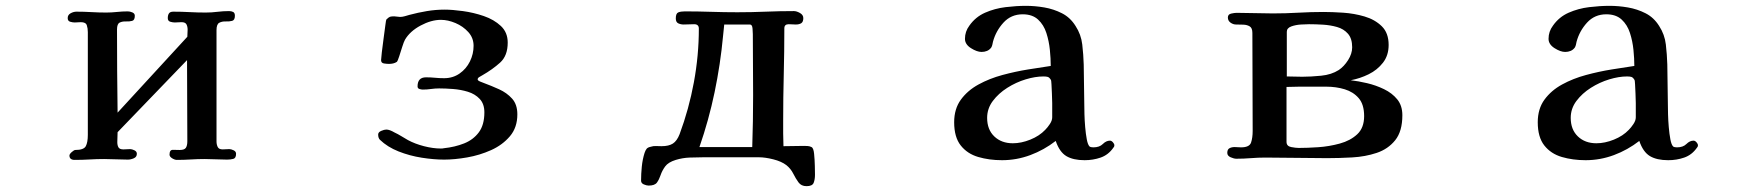

<svg xmlns="http://www.w3.org/2000/svg" viewBox="-20 -546 6040 658"><path d="M789 -19Q789 -4 779.5 -1.5Q770 1 758 1Q739 1 720 0Q701 -1 682 -1Q658 -1 634 0.5Q610 2 586 2Q579 2 570 -3.5Q561 -9 561 -16Q561 -33 573 -32.5Q585 -32 596 -32Q612 -32 617 -39.5Q622 -47 622 -62Q622 -132 621.5 -201Q621 -270 621 -340L383 -93Q383 -85 382.5 -76Q382 -67 382 -59Q382 -48 386 -41Q390 -34 403 -34Q409 -34 414.5 -34.5Q420 -35 426 -35Q432 -35 440.5 -31Q449 -27 449 -19Q449 -8 438.5 -3.5Q428 1 418 1Q398 1 377.5 0Q357 -1 337 -1Q312 -1 287 0.5Q262 2 236 2Q218 2 218 -13Q218 -18 226 -25Q234 -32 238 -32Q267 -32 274 -45Q281 -58 281 -84V-436Q281 -449 277.5 -459.5Q274 -470 257 -470Q252 -470 246.5 -469.5Q241 -469 236 -469Q229 -469 220.5 -471.5Q212 -474 212 -484Q212 -495 222 -500.5Q232 -506 242 -506Q268 -506 293.5 -504.5Q319 -503 344 -503Q362 -503 380.5 -505Q399 -507 418 -507Q425 -507 433.5 -503.5Q442 -500 442 -492Q442 -477 433 -474.5Q424 -472 411.5 -472.5Q399 -473 390 -468.5Q381 -464 381 -445Q381 -374 381.5 -302.5Q382 -231 383 -160L622 -420Q622 -426 622.5 -432Q623 -438 623 -444Q623 -455 619 -462.5Q615 -470 602 -470Q596 -470 590.5 -469.5Q585 -469 579 -469Q572 -469 563.5 -471.5Q555 -474 555 -484Q555 -494 559 -500Q563 -506 574 -506Q602 -506 629.5 -504.5Q657 -503 685 -503Q705 -503 725 -505.5Q745 -508 765 -508Q773 -508 779 -505Q785 -502 785 -492Q785 -477 775.5 -474.5Q766 -472 753.5 -472.5Q741 -473 731.5 -468Q722 -463 722 -443V-61Q722 -51 726 -42.5Q730 -34 743 -34Q749 -34 754.5 -34.5Q760 -35 766 -35Q772 -35 780.5 -31Q789 -27 789 -19Z M1753 -154Q1753 -109 1727.5 -79Q1702 -49 1663 -31.5Q1624 -14 1581 -6.5Q1538 1 1502 1Q1467 1 1425.5 -5.5Q1384 -12 1346 -27Q1308 -42 1282 -67Q1276 -73 1276 -85Q1276 -93 1286.5 -97.5Q1297 -102 1304 -102Q1315 -102 1332 -92Q1343 -87 1356 -79Q1369 -71 1378 -66Q1402 -53 1433 -45Q1464 -37 1491 -37Q1498 -37 1501 -38Q1539 -42 1570.5 -54.5Q1602 -67 1621 -92.5Q1640 -118 1640 -161Q1640 -190 1624 -207Q1608 -224 1583.5 -231.5Q1559 -239 1532.5 -241Q1506 -243 1485 -243Q1471 -243 1457 -241Q1443 -239 1429 -239Q1424 -239 1417.5 -241Q1411 -243 1411 -250Q1411 -281 1440 -281Q1456 -281 1471 -279.5Q1486 -278 1502 -278Q1532 -278 1555 -294Q1578 -310 1590.5 -335.5Q1603 -361 1603 -389Q1603 -416 1585 -436Q1567 -456 1541 -467Q1515 -478 1491 -478Q1458 -478 1421.5 -458.5Q1385 -439 1368 -410Q1364 -403 1358.5 -385.5Q1353 -368 1348 -352.5Q1343 -337 1340 -334Q1334 -330 1327 -328.5Q1320 -327 1313 -327Q1306 -327 1296 -328.5Q1286 -330 1286 -340Q1286 -345 1288.5 -366.5Q1291 -388 1294.5 -413.5Q1298 -439 1300.5 -458.5Q1303 -478 1304 -479Q1312 -487 1316.5 -488.5Q1321 -490 1331 -490Q1336 -490 1341 -489Q1346 -488 1351 -488Q1359 -488 1367.5 -490.5Q1376 -493 1383 -495Q1413 -503 1443 -508Q1473 -513 1504 -513Q1530 -513 1566.5 -508Q1603 -503 1638 -491Q1673 -479 1696.5 -457Q1720 -435 1720 -400Q1720 -355 1694 -331.5Q1668 -308 1633 -288Q1630 -286 1623.5 -282.5Q1617 -279 1617 -274Q1617 -270 1625.5 -266.5Q1634 -263 1637 -262Q1664 -252 1690.5 -240Q1717 -228 1735 -208Q1753 -188 1753 -154Z M2561 -220Q2561 -272 2560.5 -324.5Q2560 -377 2560 -429Q2560 -434 2559 -448Q2558 -462 2550 -462H2462Q2461 -452 2460 -442.5Q2459 -433 2458 -423Q2449 -326 2429 -230Q2409 -134 2377 -42H2500Q2514 -42 2529 -42Q2544 -42 2558 -42Q2561 -131 2561 -220ZM2773 53Q2773 69 2768.5 80.5Q2764 92 2744 92Q2726 92 2716.5 79Q2707 66 2698.5 49Q2690 32 2675 20Q2658 7 2630 0Q2602 -7 2581 -7H2390Q2367 -7 2343 -6Q2319 -5 2296 2Q2270 10 2259.5 24.5Q2249 39 2244 54Q2239 69 2231.5 79.5Q2224 90 2203 90Q2196 90 2186.5 86Q2177 82 2177 73Q2177 50 2179.5 25Q2182 0 2189 -22Q2192 -31 2196 -36Q2200 -41 2210 -43Q2219 -46 2228 -45.5Q2237 -45 2247 -45Q2272 -45 2286 -54Q2300 -63 2309 -86Q2341 -172 2358 -264Q2375 -356 2375 -448Q2375 -463 2359 -463Q2350 -463 2341 -462.5Q2332 -462 2323 -462Q2313 -462 2304.5 -466Q2296 -470 2296 -483Q2296 -500 2304.5 -503.5Q2313 -507 2327 -507Q2372 -507 2417 -505.5Q2462 -504 2507 -504Q2556 -504 2604 -506Q2652 -508 2701 -508Q2710 -508 2721.5 -501.5Q2733 -495 2733 -484Q2733 -471 2726 -466.5Q2719 -462 2707 -462Q2701 -462 2695 -462.5Q2689 -463 2683 -463Q2668 -463 2668 -449Q2668 -370 2666 -291Q2664 -212 2664 -132Q2664 -110 2664 -88.5Q2664 -67 2665 -45Q2683 -45 2700.5 -45.5Q2718 -46 2736 -46Q2742 -46 2748.5 -45.5Q2755 -45 2761 -42Q2768 -39 2770 -19Q2772 1 2772.5 22.5Q2773 44 2773 53Z M3586 -172Q3586 -177 3586 -192.5Q3586 -208 3585 -225.5Q3584 -243 3583.5 -257Q3583 -271 3581 -273Q3576 -281 3570.5 -282.5Q3565 -284 3556 -284Q3528 -284 3495 -274Q3462 -264 3432 -245Q3402 -226 3382.5 -200Q3363 -174 3363 -142Q3363 -102 3387.5 -78.5Q3412 -55 3451 -55Q3480 -55 3511 -67.5Q3542 -80 3562 -101Q3570 -109 3578 -121Q3586 -133 3586 -144ZM3799 -48Q3799 -43 3795 -39Q3778 -15 3752 -6Q3726 3 3697 3Q3658 3 3634.5 -11Q3611 -25 3598 -63Q3558 -32 3511 -14.5Q3464 3 3414 3Q3370 3 3332.5 -8Q3295 -19 3272.5 -47.5Q3250 -76 3250 -127Q3250 -173 3273 -204.5Q3296 -236 3333.5 -256.5Q3371 -277 3415.5 -289Q3460 -301 3503.5 -308Q3547 -315 3581 -320Q3581 -345 3578 -375Q3575 -405 3566 -433Q3557 -461 3537.5 -479Q3518 -497 3485 -497Q3445 -497 3419 -468.5Q3393 -440 3383 -403Q3382 -399 3381 -393.5Q3380 -388 3377 -383Q3371 -375 3362.5 -371.5Q3354 -368 3344 -368Q3328 -368 3307.5 -381Q3287 -394 3287 -413Q3287 -438 3302 -458Q3323 -488 3356 -502.5Q3389 -517 3426 -521.5Q3463 -526 3496 -526Q3527 -526 3559 -520.5Q3591 -515 3619.5 -500.5Q3648 -486 3666 -457Q3685 -428 3689 -393.5Q3693 -359 3694 -325Q3695 -290 3695 -255Q3695 -220 3696 -185Q3696 -175 3696.5 -154.5Q3697 -134 3699 -110.5Q3701 -87 3704.5 -68.5Q3708 -50 3714 -44Q3718 -41 3727 -41Q3748 -41 3759.5 -52.5Q3771 -64 3784 -64Q3789 -64 3794 -58.5Q3799 -53 3799 -48Z M4655 -148Q4655 -188 4636.5 -209.5Q4618 -231 4588.5 -240Q4559 -249 4525 -249H4477Q4455 -249 4433 -249Q4411 -249 4389 -248V-60Q4389 -45 4405 -42Q4421 -39 4431 -39Q4460 -39 4497.5 -41.5Q4535 -44 4571.5 -54Q4608 -64 4631.5 -86Q4655 -108 4655 -148ZM4614 -384Q4614 -414 4599.5 -430.5Q4585 -447 4562 -453.5Q4539 -460 4513.5 -461.5Q4488 -463 4466 -463Q4457 -463 4439 -462Q4421 -461 4405.5 -455.5Q4390 -450 4390 -437V-284Q4404 -284 4417 -283.5Q4430 -283 4443 -283Q4472 -283 4507.5 -286.5Q4543 -290 4568 -306Q4586 -318 4600 -340Q4614 -362 4614 -384ZM4786 -151Q4786 -96 4761.5 -65.5Q4737 -35 4698 -22Q4659 -9 4614 -6.5Q4569 -4 4528 -4Q4476 -4 4423 -5Q4370 -6 4317 -6Q4292 -6 4267 -4Q4242 -2 4217 -2Q4209 -2 4197.5 -7Q4186 -12 4186 -22Q4186 -34 4193.5 -38Q4201 -42 4211 -42Q4217 -42 4222.5 -41.5Q4228 -41 4233 -41Q4262 -41 4267.5 -57.5Q4273 -74 4273 -97Q4273 -181 4272.5 -265Q4272 -349 4272 -433Q4272 -450 4263 -455.5Q4254 -461 4241 -461.5Q4228 -462 4216 -462Q4206 -462 4197 -468.5Q4188 -475 4188 -486Q4188 -497 4199.5 -499.5Q4211 -502 4218 -502Q4250 -502 4280.5 -501Q4311 -500 4342 -500Q4386 -500 4429.5 -502.5Q4473 -505 4516 -505Q4545 -505 4583 -502.5Q4621 -500 4656.5 -489.5Q4692 -479 4715.5 -456Q4739 -433 4739 -392Q4739 -356 4719.5 -331Q4700 -306 4670.5 -291.5Q4641 -277 4609 -271Q4635 -268 4665 -261Q4695 -254 4723 -240.5Q4751 -227 4768.5 -205.5Q4786 -184 4786 -151Z M5586 -172Q5586 -177 5586 -192.5Q5586 -208 5585 -225.5Q5584 -243 5583.5 -257Q5583 -271 5581 -273Q5576 -281 5570.5 -282.5Q5565 -284 5556 -284Q5528 -284 5495 -274Q5462 -264 5432 -245Q5402 -226 5382.5 -200Q5363 -174 5363 -142Q5363 -102 5387.5 -78.5Q5412 -55 5451 -55Q5480 -55 5511 -67.5Q5542 -80 5562 -101Q5570 -109 5578 -121Q5586 -133 5586 -144ZM5799 -48Q5799 -43 5795 -39Q5778 -15 5752 -6Q5726 3 5697 3Q5658 3 5634.5 -11Q5611 -25 5598 -63Q5558 -32 5511 -14.5Q5464 3 5414 3Q5370 3 5332.5 -8Q5295 -19 5272.5 -47.5Q5250 -76 5250 -127Q5250 -173 5273 -204.5Q5296 -236 5333.5 -256.5Q5371 -277 5415.5 -289Q5460 -301 5503.5 -308Q5547 -315 5581 -320Q5581 -345 5578 -375Q5575 -405 5566 -433Q5557 -461 5537.5 -479Q5518 -497 5485 -497Q5445 -497 5419 -468.5Q5393 -440 5383 -403Q5382 -399 5381 -393.5Q5380 -388 5377 -383Q5371 -375 5362.5 -371.5Q5354 -368 5344 -368Q5328 -368 5307.5 -381Q5287 -394 5287 -413Q5287 -438 5302 -458Q5323 -488 5356 -502.5Q5389 -517 5426 -521.5Q5463 -526 5496 -526Q5527 -526 5559 -520.5Q5591 -515 5619.5 -500.5Q5648 -486 5666 -457Q5685 -428 5689 -393.5Q5693 -359 5694 -325Q5695 -290 5695 -255Q5695 -220 5696 -185Q5696 -175 5696.5 -154.5Q5697 -134 5699 -110.5Q5701 -87 5704.5 -68.5Q5708 -50 5714 -44Q5718 -41 5727 -41Q5748 -41 5759.5 -52.5Q5771 -64 5784 -64Q5789 -64 5794 -58.5Q5799 -53 5799 -48Z"/></svg>

Font: Kaisei HarunoUmi
Style: Bold
Weight: 700
Designer: Font-Kai, 金井和夫
Foundry: KAZUO KANAI
Version: Version 5.003